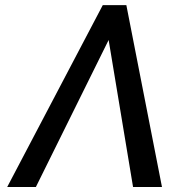

<svg xmlns="http://www.w3.org/2000/svg" viewBox="-20 -748 766 768"><path d="M512.2 0 410.6 -611.8 404.3 -727.5H485.4L627.9 0ZM426.3 -611.8 123.5 0H8.8L391.1 -727.5H471.7Z"/></svg>

Font: Adwaita Sans
Style: Italic
Weight: 400
Italic angle: -9.39999°
Designer: Rasmus Andersson
Foundry: rsms
Version: Version 4.001;git-9221beed3